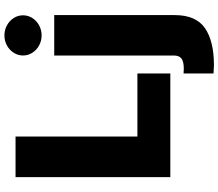

<svg xmlns="http://www.w3.org/2000/svg" viewBox="-80 -718 997 877"><g transform="rotate(-90 418.5 -279.5)"><path d="M47.9 -707H233.4V-150.4H521.5V0H47.9ZM788.1 -530.3V19.5Q788.1 116.7 728.8 158Q669.4 199.2 558.6 199.2Q548.8 199.2 521.5 197.3V60.5Q530.3 61.5 543 61.5Q576.7 61.5 590.1 50.5Q603.5 39.6 603.5 15.6V-530.3ZM603.5 -672.9Q603.5 -695.8 616 -715.3Q628.4 -734.9 649.4 -746.3Q670.4 -757.8 695.3 -757.8Q720.2 -757.8 741.2 -746.3Q762.2 -734.9 774.7 -715.3Q787.1 -695.8 787.1 -672.9Q787.1 -649.9 774.7 -630.4Q762.2 -610.8 741.2 -599.4Q720.2 -587.9 695.3 -587.9Q670.4 -587.9 649.4 -599.4Q628.4 -610.8 616 -630.4Q603.5 -649.9 603.5 -672.9Z"/></g></svg>

Font: Pretendard Std Black
Style: Regular
Weight: 900
Designer: Base glyphs from Inter by Rasmus Andersson; Hangeul glyphs from Noto Sans CJK(Source Han Sans) by Jang Soo-young and Kan
Foundry: Kil Hyung-jin
Version: Version 1.309